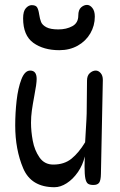

<svg xmlns="http://www.w3.org/2000/svg" viewBox="-20 -761 498 795"><path d="M122.1 -364.3Q115.2 -327.6 111.8 -302.7Q108.4 -277.8 108.4 -252.9Q108.4 -217.3 115.7 -178Q123 -138.7 143.6 -109.1Q164.1 -79.6 200.7 -79.6Q246.1 -79.6 276.1 -104Q306.2 -128.4 332.5 -171.9Q333.5 -184.6 337.9 -266.6L338.9 -291L340.3 -427.2Q340.3 -448.2 352.1 -458.5Q363.8 -468.8 376.5 -468.8Q387.7 -468.8 396.7 -458.5Q405.8 -448.2 405.8 -430.2L397.9 -41.5Q397.5 -14.2 390.6 -4.6Q383.8 4.9 366.7 4.9Q352.1 4.9 344.5 -0.2Q336.9 -5.4 333.5 -21.7Q330.1 -38.1 330.1 -72.8Q330.1 -97.7 331.1 -113.3Q322.8 -77.6 302.5 -48.3Q282.2 -19 256.3 -2.4Q230.5 14.2 205.6 14.2Q109.4 14.2 76.2 -63.7Q43 -141.6 43 -241.7Q43 -292.5 48.8 -344.5Q54.7 -396.5 68.6 -432.6Q82.5 -468.8 105 -468.8Q131.8 -468.8 131.8 -434.1Q131.8 -414.1 122.1 -364.3ZM111.3 -739.7Q127.9 -739.7 133.5 -730.7Q139.2 -721.7 142.1 -702.1Q145 -682.6 150.1 -669.9Q155.3 -657.2 172.1 -648.2Q189 -639.2 221.7 -639.2Q254.9 -639.2 279.5 -652.6Q304.2 -666 304.2 -696.8Q304.2 -720.2 315.9 -730.5Q327.6 -740.7 340.3 -740.7Q352.5 -740.7 362.5 -728Q372.6 -715.3 372.6 -692.4Q372.6 -654.8 354 -622.8Q335.4 -590.8 302 -572Q268.6 -553.2 225.6 -553.2Q160.2 -553.2 117.9 -583.7Q75.7 -614.3 75.7 -685.1Q75.7 -714.8 87.2 -727.3Q98.6 -739.7 111.3 -739.7Z"/></svg>

Font: Dekko
Style: Regular
Weight: 400
Designer: Multiple
Foundry: Sorkin Type
Version: Version 2.001